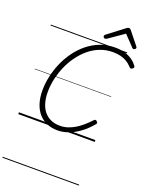

<svg xmlns="http://www.w3.org/2000/svg" viewBox="-291 -1381 1555 2006"><g transform="rotate(20 486.0 -378.0)"><path d="M442 20Q375 20 321.5 -3Q268 -26 230 -70Q192 -114 172 -177Q152 -240 152 -319Q152 -395 169 -474.5Q186 -554 219 -630Q252 -706 300.5 -773Q349 -840 412 -891Q475 -942 551 -971Q627 -1000 716 -1000Q773 -1000 820 -987Q867 -974 904.5 -948.5Q942 -923 968 -886Q974 -876 970.5 -868.5Q967 -861 955 -854Q945 -848 938.5 -849.5Q932 -851 921 -863Q896 -891 864.5 -909.5Q833 -928 795 -937.5Q757 -947 710 -947Q634 -947 567.5 -921Q501 -895 445.5 -848.5Q390 -802 346 -741Q302 -680 272 -610Q242 -540 226 -467Q210 -394 210 -323Q210 -255 226 -201Q242 -147 273 -110Q304 -73 348 -53.5Q392 -34 449 -34Q493 -34 534 -47Q575 -60 614 -83.5Q653 -107 690.5 -139.5Q728 -172 764 -211Q773 -220 780.5 -219Q788 -218 796 -210Q806 -201 806 -193.5Q806 -186 797 -176Q741 -110 681.5 -67Q622 -24 562 -2Q502 20 442 20ZM581 -1050Q573 -1050 566.5 -1057Q560 -1064 560 -1072Q560 -1078 562.5 -1081.5Q565 -1085 569 -1089L750 -1227Q759 -1235 766 -1238Q773 -1241 781 -1241Q788 -1241 793.5 -1237.5Q799 -1234 805 -1226L917 -1086Q920 -1083 921.5 -1078.5Q923 -1074 923 -1071Q923 -1062 914.5 -1056Q906 -1050 899 -1050Q893 -1050 888.5 -1053Q884 -1056 880 -1061L771 -1175L604 -1059Q596 -1055 591.5 -1052.5Q587 -1050 581 -1050ZM0 475H850V485H0ZM0 -20H850V0H0ZM0 -505H850V-500H0ZM0 -995H850V-985H0Z"/></g></svg>

Font: Playwrite SK Guides
Style: Regular
Weight: 400
Designer: Veronika Burian, José Scaglione
Foundry: TypeTogether
Version: Version 1.003